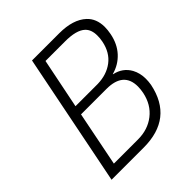

<svg xmlns="http://www.w3.org/2000/svg" viewBox="-194 -841 971 971"><g transform="rotate(-45 291.0 -355.5)"><path d="M277 0H47.5L189.5 -711H384Q483 -711 533 -664.5Q569.5 -630.5 570 -571.5Q570 -549.5 565 -524Q553.5 -465 517.8 -426.2Q482 -387.5 430 -373.5V-372Q487 -360 514 -311.5Q531.5 -279 531.5 -238.5Q531.5 -219 528 -198Q487.5 0 277 0ZM286.5 -49.5Q356.5 -49.5 406.5 -88.5Q456.5 -127.5 471 -197Q475.5 -220 475.5 -239Q475.5 -343 354 -343H172L113.5 -49.5ZM340.5 -392Q405.5 -393.5 450.5 -427.5Q495.5 -461.5 508.5 -526Q513 -548.5 512.5 -566.5Q512.5 -608.5 489.5 -630.5Q457 -661.5 374 -661H236L181.5 -392Z"/></g></svg>

Font: Roberto Sans Light
Style: Italic
Weight: 300
Italic angle: -11°
Designer: Google
Version: Version 1.00;June 11, 2020;FontCreator 12.0.0.2522 64-bit; t